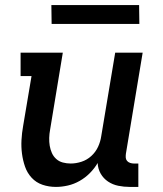

<svg xmlns="http://www.w3.org/2000/svg" viewBox="-20 -727 640 755"><path d="M200 8Q172 8 147 -0.5Q122 -9 104.5 -28Q87 -47 78.5 -71.5Q70 -96 66.5 -122.5Q63 -149 64.5 -176.5Q66 -204 71 -232L104 -428H61V-520H227L177 -217Q174 -201 173.5 -185Q173 -169 175.5 -154Q178 -139 184 -125.5Q190 -112 201 -102Q212 -92 227 -88Q242 -84 258 -84Q279 -84 300.5 -91Q322 -98 339 -113.5Q356 -129 365.5 -149.5Q375 -170 378 -191L433 -520H541L475 -122Q474 -114 474.5 -107Q475 -100 479.5 -94.5Q484 -89 491.5 -86.5Q499 -84 506 -84H524V8H490Q467 8 445 3.5Q423 -1 405 -13Q387 -25 376 -44Q365 -63 364 -86Q351 -64 333 -46Q315 -28 293 -15.5Q271 -3 247 2.5Q223 8 200 8ZM183 -633 182 -707H527L528 -633Z"/></svg>

Font: Iosevka Etoile Semibold
Style: Italic
Weight: 600
Italic angle: -9°
Designer: Belleve Invis
Foundry: Belleve Invis
Version: Version 22.1.2; ttfautohint (v1.8.4)